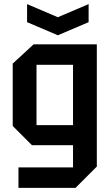

<svg xmlns="http://www.w3.org/2000/svg" viewBox="-20 -776 539 936"><path d="M70 140V40H336V-68H136L42 -162V-466L144 -560H452V36L348 140ZM158 -460V-166H336V-460ZM412 -756V-668L262 -604L112 -668V-756L262 -692Z"/></svg>

Font: Tektur SemiCondensed Medium
Style: Regular
Weight: 500
Width: 4
Designer: Adam Jagosz
Foundry: Adam Jagosz
Version: Version 1.005;gftools[0.9.30]